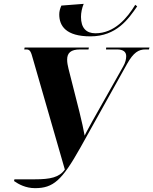

<svg xmlns="http://www.w3.org/2000/svg" viewBox="-20 -961 797 998"><path d="M450 -772C586 -772 648 -863 693 -928L683 -936C641 -867 575 -788 476 -788C428 -788 401 -816 401 -873C401 -895 406 -919 415 -941L299 -932C292 -916 288 -902 288 -886C288 -826 323 -772 450 -772ZM53 -20C77 -3 114 17 162 17C257 17 302 -23 398 -194L640 -628C674 -689 701 -704 736 -704H754L757 -714H532L531 -704H588C621 -704 636 -691 636 -669C636 -655 632 -635 620 -615L461 -333C445 -302 430 -278 420 -256C415 -285 405 -330 393 -379L336 -604C332 -620 329 -636 329 -651C329 -686 348 -704 397 -704H440L442 -714H108L106 -704H117C137 -704 141 -692 152 -652L317 -80C289 -39 241 -29 163 -29H55Z"/></svg>

Font: Noto Serif Display SemiCondensed ExtraBold
Style: Italic
Weight: 800
Width: 4
Italic angle: -12°
Designer: Monotype Design Team
Foundry: Monotype Imaging Inc.
Version: Version 2.009